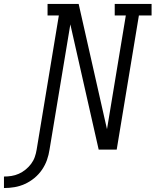

<svg xmlns="http://www.w3.org/2000/svg" viewBox="-143 -755 785 969"><path d="M-123 194V136Q-104 136 -85 133Q-66 130 -48 122Q-30 114 -14 101Q2 88 14 72Q26 56 32.5 37.5Q39 19 42 0L154 -677H97V-735H254L384 -160L397 -103L492 -677H436V-735H622V-677H558L446 0H355L283 -318L212 -632L107 0Q103 27 94 52.5Q85 78 69 101.5Q53 125 30.5 143.5Q8 162 -17.5 173.5Q-43 185 -69.5 189.5Q-96 194 -123 194Z"/></svg>

Font: Iosevka Slab LtExObl
Style: Regular
Weight: 300
Width: 7
Italic angle: -9°
Monospace: yes
Designer: Belleve Invis
Foundry: Belleve Invis
Version: Version 11.1.0; ttfautohint (v1.8.3)